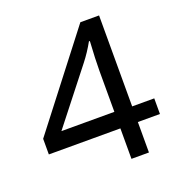

<svg xmlns="http://www.w3.org/2000/svg" viewBox="-120 -852 813 862"><g transform="rotate(-20 286.0 -420.5)"><path d="M551.8 -238.3H446.3V-92.8H362.8V-238.3H21V-313L356.9 -747.6H446.3V-313H551.8ZM362.8 -317.4V-514.6Q362.8 -565.4 368.2 -653.8H363.8Q339.4 -609.9 309.6 -571.8L109.9 -317.4ZM209.5 -743.7Z"/></g></svg>

Font: Noto Sans Telugu UI
Style: Regular
Weight: 400
Designer: Monotype Design Team
Foundry: Monotype Imaging Inc.
Version: Version 1.05